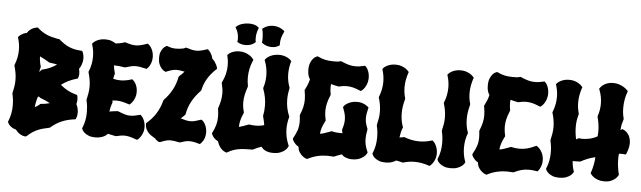

<svg xmlns="http://www.w3.org/2000/svg" viewBox="-54 -1120 4591 1376"><g transform="rotate(5 2241.0 -432.0)"><path d="M502 -412.1 500 -405.8 494.1 -403.8Q430.2 -386.2 382.8 -350.1Q407.7 -328.1 436 -313Q464.4 -297.9 498 -289.1L503.9 -287.1L506.8 -280.8Q506.8 -279.8 508.3 -272.9Q509.8 -266.1 509.8 -254.9Q509.8 -245.1 508.5 -237.3Q507.3 -229.5 504.9 -222.2Q513.2 -207 516.6 -190.7Q520 -174.3 520 -163.1Q520 -143.6 516.1 -131.3Q512.2 -119.1 511.2 -118.2L507.8 -112.8L501 -111.8Q401.4 -100.1 333 -39.1L327.1 -36.1Q302.7 -31.2 282 -25.6Q261.2 -20 242.4 -11.7Q223.6 -3.4 206.1 8.3Q188.5 20 170.9 37.1L162.1 41Q161.1 41 154.3 40.3Q147.5 39.6 137 35.6Q126.5 31.7 114 22.9Q101.6 14.2 89.8 -2Q72.3 -6.3 60.8 -13.9Q49.3 -21.5 42.2 -29.1Q35.2 -36.6 32.5 -42.2Q29.8 -47.9 29.8 -48.8L27.8 -54.2L29.8 -58.1Q41 -85.4 46.4 -113.5Q51.8 -141.6 51.8 -171.9Q51.8 -192.4 49.6 -213.1Q47.4 -233.9 42 -255.9V-262.2Q47.9 -286.1 51.5 -309.3Q55.2 -332.5 55.2 -356Q55.2 -382.3 50.8 -407.2Q46.4 -432.1 39.1 -457L38.1 -460.9L40 -464.8Q61 -518.6 61 -571.8Q61 -593.3 57.9 -614.3Q54.7 -635.3 47.9 -657.2L45.9 -663.1L49.8 -668Q50.3 -668.5 53.7 -672.1Q57.1 -675.8 64 -680.9Q70.8 -686 81.5 -691.2Q92.3 -696.3 106.9 -699.2Q116.7 -714.8 128.9 -723.9Q141.1 -732.9 152.1 -737.3Q163.1 -741.7 170.2 -742.9Q177.2 -744.1 176.8 -744.1H182.1L186 -741.2Q201.7 -727.1 217.3 -716.8Q232.9 -706.5 249.8 -699Q266.6 -691.4 285.6 -686.3Q304.7 -681.2 327.1 -676.8Q329.6 -675.8 332 -675.8Q334.5 -675.8 336.9 -675.8H340.8L345.2 -672.9Q364.7 -656.2 382.6 -644.3Q400.4 -632.3 419.4 -624.3Q438.5 -616.2 459.5 -611.8Q480.5 -607.4 505.9 -606H512.2L516.1 -600.1Q516.1 -599.6 517.8 -596.2Q519.5 -592.8 521.5 -586.4Q523.4 -580.1 525.1 -571.3Q526.9 -562.5 526.9 -551.8Q526.9 -542 525.1 -531.2Q523.4 -520.5 519 -507.8Q511.7 -487.8 502 -475.1Q504.4 -465.8 505.6 -457.8Q506.8 -449.7 506.8 -442.9Q506.8 -429.2 504.4 -421.1Q502 -413.1 502 -412.1ZM288.1 -501 282.2 -503.9Q263.2 -514.6 247.1 -523.9Q231 -533.2 215.8 -540Q215.8 -522 218.8 -504.2Q221.7 -486.3 227.1 -469.2V-461.9Q224.6 -453.1 222.7 -444.8Q220.7 -436.5 219.2 -428.2L232.9 -441.9L235.8 -445.8L240.2 -446.8Q268.6 -453.6 293.9 -464.6Q319.3 -475.6 342.8 -492.2Q317.9 -498 288.1 -501ZM225.1 -248Q212.9 -211.4 210 -173.8Q216.8 -177.7 223.4 -181.6Q230 -185.5 236.8 -190.9L244.1 -196.8L247.1 -200.2L252 -201.2Q267.6 -202.1 283.4 -204.8Q299.3 -207.5 314.9 -211.9Q282.7 -230 247.1 -242.2L241.2 -245.1L232.9 -252.9Q230.5 -252 229 -250.7Q227.5 -249.5 225.1 -248Z M928.2 -345.2Q928.2 -323.2 922.4 -306.9Q916.5 -290.5 909.2 -279.3Q901.9 -268.1 895.8 -262.2Q889.6 -256.3 889.2 -255.9L884.3 -252L877.4 -253.9Q850.1 -263.2 829.3 -267.6Q808.6 -272 788.1 -272Q772.9 -272 758.3 -269L761.2 -263.2L763.2 -258.8L761.2 -254.9Q749.5 -221.7 745.1 -189Q752.9 -190.9 762.7 -192.4Q772.5 -193.8 781.2 -194.8Q790 -195.8 795.9 -196.3Q801.8 -196.8 802.2 -196.8L806.2 -198.2L810.1 -195.8Q837.9 -184.6 857.4 -178.7Q877 -172.9 897 -172.9Q910.6 -172.9 926.8 -175.8Q942.9 -178.7 963.4 -184.1L969.2 -186L974.1 -182.1Q974.6 -181.2 979.7 -176Q984.9 -170.9 990.7 -160.4Q996.6 -149.9 1001.5 -134Q1006.3 -118.2 1006.3 -96.2Q1005.9 -74.2 999.5 -58.1Q993.2 -42 985.8 -31Q978.5 -20 972.2 -14.2Q965.8 -8.3 965.3 -7.8L959 -4.9L953.1 -6.8Q924.3 -17.6 905.3 -22.2Q886.2 -26.9 868.2 -26.9Q855.5 -26.9 841.8 -24.7Q828.1 -22.5 810.1 -18.1H803.2Q789.6 -20.5 776.1 -23.7Q762.7 -26.9 749 -29.8Q744.1 -24.4 736.6 -18.3Q729 -12.2 718 -7.3Q707 -2.4 692.6 0.7Q678.2 3.9 660.2 3.9Q631.3 3.9 612.5 -3.9Q593.8 -11.7 582.8 -21.2Q571.8 -30.8 567.4 -38.8Q563 -46.9 563 -47.9L561 -51.8L563 -57.1Q574.2 -84 579.6 -112.3Q585 -140.6 585 -169.9Q585 -190.4 582.8 -211.4Q580.6 -232.4 575.2 -254.9V-261.2Q581.1 -285.2 584.7 -308.3Q588.4 -331.5 588.4 -355Q588.4 -380.9 584 -405.8Q579.6 -430.7 572.3 -455.1L571.3 -460L573.2 -463.9Q584 -490.2 589.1 -516.8Q594.2 -543.5 594.2 -569.8Q594.2 -591.3 591.1 -612.5Q587.9 -633.8 581.1 -655.8L579.1 -662.1L583 -667Q583.5 -667.5 588.9 -673.1Q594.2 -678.7 605.2 -685.3Q616.2 -691.9 632.8 -697Q649.4 -702.1 672.4 -702.1Q698.7 -702.1 717.3 -694.8Q735.8 -687.5 747.1 -679.2Q761.2 -680.7 776.9 -683.6Q792.5 -686.5 808.1 -691.9L812 -693.8L817.4 -692.9Q840.8 -685.5 858.2 -681.9Q875.5 -678.2 891.1 -678.2Q908.2 -678.2 926.8 -682.6Q945.3 -687 970.2 -695.8L976.1 -698.2L981.4 -694.8Q981.9 -694.3 987.8 -689.5Q993.7 -684.6 1000.5 -674.6Q1007.3 -664.6 1013.4 -649.2Q1019.5 -633.8 1021 -611.8V-603Q1021 -583.5 1016.1 -568.4Q1011.2 -553.2 1005.1 -542.7Q999 -532.2 993.9 -526.9Q988.8 -521.5 988.3 -521L983.4 -517.1L976.1 -519Q952.6 -524.4 936 -527.1Q919.4 -529.8 905.3 -529.8Q888.7 -529.8 872.3 -526.1Q856 -522.5 833 -515.1L826.2 -514.2Q805.7 -518.1 786.9 -520Q768.1 -522 749 -522Q750.5 -508.3 753.2 -494.9Q755.9 -481.4 760.3 -467.8V-460.9Q757.3 -452.1 755.6 -443.6Q753.9 -435.1 752.4 -425.8Q766.6 -421.9 779.1 -420.4Q791.5 -418.9 805.2 -418.9Q823.2 -418.9 841.8 -422.1Q860.4 -425.3 882.3 -432.1L888.2 -434.1L893.1 -430.2Q893.6 -429.7 899.2 -424.6Q904.8 -419.4 911.4 -408.9Q918 -398.4 923.1 -382.6Q928.2 -366.7 928.2 -345.2Z M1487.3 -562 1482.4 -557.1Q1444.8 -522.5 1421.6 -483.9Q1398.4 -445.3 1388.7 -399.9L1385.3 -394Q1345.7 -353 1322.8 -310.3Q1299.8 -267.6 1291.5 -219.2L1287.6 -211.9L1259.3 -185.1Q1281.2 -178.2 1297.4 -174.6Q1313.5 -170.9 1328.6 -170.9Q1344.2 -170.9 1360.8 -174.8Q1377.4 -178.7 1401.4 -187L1407.2 -189L1412.6 -186Q1413.1 -185.5 1418.5 -180.9Q1423.8 -176.3 1430.2 -166.5Q1436.5 -156.7 1442.4 -141.6Q1448.2 -126.5 1449.2 -105V-98.1Q1449.2 -78.6 1444.3 -63.7Q1439.5 -48.8 1433.3 -38.8Q1427.2 -28.8 1422.1 -23.7Q1417 -18.6 1416.5 -18.1L1411.6 -14.2L1405.3 -15.1Q1382.8 -22 1366.7 -24.9Q1350.6 -27.8 1336.4 -27.8Q1321.3 -27.8 1305.9 -24.2Q1290.5 -20.5 1269.5 -13.2H1262.2Q1241.2 -17.6 1226.3 -19.8Q1211.4 -22 1199.2 -22Q1190.9 -22 1183.1 -20.8Q1175.3 -19.5 1167 -17.3Q1158.7 -15.1 1148.7 -11.5Q1138.7 -7.8 1126.5 -2.9H1117.7Q1116.7 -3.9 1107.4 -9Q1098.1 -14.2 1087.4 -26.9Q1084.5 -28.3 1081.5 -30Q1078.6 -31.7 1075.2 -34.2Q1053.7 -45.9 1041.7 -58.6Q1029.8 -71.3 1023.7 -83.3Q1017.6 -95.2 1016.1 -105Q1014.6 -114.7 1014.6 -120.1V-125L1015.6 -129.9L1018.6 -132.8Q1056.6 -164.6 1083 -206.1Q1109.4 -247.6 1123.5 -300.8L1126.5 -307.1Q1163.1 -344.7 1185.8 -387.7Q1208.5 -430.7 1217.3 -479L1221.7 -485.8Q1231.4 -494.1 1240.2 -502.7Q1249 -511.2 1257.3 -521Q1238.8 -524.9 1224.6 -526.9Q1210.4 -528.8 1199.2 -528.8Q1190.9 -528.8 1183.1 -527.6Q1175.3 -526.4 1167 -524.2Q1158.7 -522 1148.7 -518.3Q1138.7 -514.6 1126.5 -509.8L1121.6 -507.8L1117.7 -509.8Q1117.2 -509.8 1109.1 -514.2Q1101.1 -518.6 1091.6 -529.3Q1082 -540 1074.2 -558.6Q1066.4 -577.1 1066.4 -606Q1066.4 -630.9 1073.2 -647.2Q1080.1 -663.6 1088.1 -673.3Q1096.2 -683.1 1103.3 -687.3Q1110.4 -691.4 1111.3 -691.9L1115.2 -693.8L1120.6 -691.9Q1139.2 -685.1 1152.3 -682.6Q1165.5 -680.2 1177.2 -680.2Q1180.2 -680.2 1189.7 -680.4Q1199.2 -680.7 1210.7 -681.9Q1222.2 -683.1 1232.9 -685.5Q1243.7 -688 1248.5 -692.9H1256.3Q1279.3 -685.5 1295.9 -681.9Q1312.5 -678.2 1327.6 -678.2Q1343.3 -678.2 1360.4 -681.9Q1377.4 -685.5 1401.4 -693.8L1407.2 -695.8L1412.6 -692.9Q1413.1 -692.4 1417.2 -688.7Q1421.4 -685.1 1427 -677.2Q1432.6 -669.4 1438.2 -658Q1443.8 -646.5 1447.3 -630.9Q1459.5 -620.6 1466.8 -609.6Q1474.1 -598.6 1478.5 -589.6Q1482.9 -580.6 1484.4 -574.5Q1485.8 -568.4 1486.3 -567.9Z M1741.2 -647.9 1738.3 -642.1Q1724.6 -610.4 1718.5 -579.8Q1712.4 -549.3 1712.4 -519Q1712.4 -489.7 1718.3 -460V-453.1Q1707 -420.9 1701.2 -393.6Q1695.3 -366.2 1695.3 -339.8Q1695.3 -322.8 1697.8 -305.7Q1700.2 -288.6 1705.6 -270V-262.2Q1691.9 -232.9 1685.8 -209Q1679.7 -185.1 1679.7 -160.2Q1695.3 -164.1 1710 -169.7Q1724.6 -175.3 1743.7 -182.1L1751.5 -184.1Q1763.7 -182.6 1774.7 -181.4Q1785.6 -180.2 1796.4 -180.2Q1829.1 -180.2 1859.4 -189Q1856.9 -203.1 1854 -218Q1851.1 -232.9 1846.7 -248L1845.2 -253.9Q1849.1 -272 1850.8 -289.8Q1852.5 -307.6 1852.5 -326.2Q1852.5 -357.9 1846.7 -388.4Q1840.8 -418.9 1829.6 -448.2V-456.1Q1836.9 -478.5 1840.1 -500.5Q1843.3 -522.5 1843.3 -544.9Q1843.3 -570.8 1838.6 -596.2Q1834 -621.6 1824.2 -647.9L1821.3 -653.8L1825.7 -660.2Q1826.2 -660.6 1831.5 -667Q1836.9 -673.3 1848.6 -680.7Q1860.4 -688 1878.7 -694.1Q1897 -700.2 1923.3 -700.2Q1943.8 -700.2 1959.2 -695.3Q1974.6 -690.4 1985.4 -684.6Q1996.1 -678.7 2001.5 -673.6Q2006.8 -668.5 2007.3 -668L2012.2 -663.1L2010.3 -655.8Q1998.5 -612.3 1998.5 -570.8Q1998.5 -520 2016.6 -473.1V-465.8Q2007.3 -425.3 2007.3 -387.2Q2007.3 -325.7 2031.2 -269L2033.2 -265.1L2032.2 -261.2Q2020.5 -218.8 2020.5 -178.2Q2020.5 -147.9 2026.6 -118.7Q2032.7 -89.4 2045.4 -60.1L2047.4 -56.2L2045.4 -50.8Q2044.9 -50.3 2040.3 -41.7Q2035.6 -33.2 2023.7 -22.9Q2011.7 -12.7 1991.2 -4.4Q1970.7 3.9 1938.5 3.9Q1918.5 3.9 1904.1 0Q1889.6 -3.9 1879.4 -9.8Q1869.1 -15.6 1863 -22Q1856.9 -28.3 1853.5 -33.2Q1838.4 -28.3 1824 -22.2Q1809.6 -16.1 1794.4 -7.8L1788.6 -6.8Q1763.7 -6.8 1741 -6.1Q1718.3 -5.4 1697 -2.2Q1675.8 1 1655 8.1Q1634.3 15.1 1613.3 27.8L1609.4 30.8L1604.5 29.8Q1601.6 28.3 1594 25.6Q1586.4 22.9 1576.9 15.4Q1567.4 7.8 1557.1 -6.6Q1546.9 -21 1538.6 -45.9Q1524.9 -52.2 1516.1 -60.3Q1507.3 -68.4 1502.2 -75.7Q1497.1 -83 1494.9 -88.1Q1492.7 -93.3 1492.7 -94.2L1491.2 -99.1L1493.7 -103Q1509.3 -134.3 1516.8 -160.9Q1524.4 -187.5 1524.4 -219.2Q1524.4 -231.9 1523.2 -245.6Q1522 -259.3 1519.5 -274.9V-280.8Q1529.8 -310.1 1535.2 -336.4Q1540.5 -362.8 1540.5 -389.2Q1540.5 -406.2 1537.8 -423.8Q1535.2 -441.4 1530.3 -460.9L1529.3 -464.8L1531.2 -469.2Q1546.4 -500 1554 -530.8Q1561.5 -561.5 1561.5 -594.2Q1561.5 -626 1553.2 -660.2L1551.3 -667L1556.6 -670.9Q1557.1 -671.4 1562 -676.3Q1566.9 -681.2 1576.7 -686.3Q1586.4 -691.4 1601.3 -695.8Q1616.2 -700.2 1636.2 -700.2Q1661.6 -700.2 1680.7 -693.1Q1699.7 -686 1712.2 -677.5Q1724.6 -668.9 1730.7 -661.6Q1736.8 -654.3 1737.3 -653.8ZM1944.3 -871.1 1941.4 -862.8Q1920.4 -821.3 1920.4 -784.2V-774.9V-769L1915 -765.1Q1892.6 -751 1863.3 -751Q1845.2 -751 1827.9 -756.6Q1810.5 -762.2 1796.4 -772.9L1791.5 -776.9L1792.5 -783.2Q1793.5 -790 1793.5 -796.1Q1793.5 -802.2 1793.5 -809.1Q1793.5 -824.2 1791.7 -839.6Q1790 -855 1786.1 -870.1L1785.2 -877L1791.5 -880.9Q1805.7 -892.1 1824.2 -897.9Q1842.8 -903.8 1861.3 -903.8Q1883.3 -903.8 1903.1 -896.7Q1922.9 -889.6 1938.5 -877ZM1760.3 -879.9 1757.3 -873Q1750.5 -856 1747.3 -839.4Q1744.1 -822.8 1744.1 -807.1Q1744.1 -800.3 1744.4 -794.2Q1744.6 -788.1 1746.1 -782.2L1747.1 -776.9L1743.2 -772.9Q1731.9 -761.7 1714.1 -755.4Q1696.3 -749 1675.3 -749Q1659.7 -749 1645.3 -752.7Q1630.9 -756.3 1621.1 -763.2L1615.2 -766.1L1616.2 -773.9Q1617.2 -778.3 1617.2 -782.5Q1617.2 -786.6 1617.2 -791Q1617.2 -809.1 1612.5 -826.9Q1607.9 -844.7 1597.2 -862.8L1593.3 -870.1L1599.1 -876Q1614.3 -889.6 1637.7 -897.2Q1661.1 -904.8 1687.5 -904.8Q1709.5 -904.8 1727.1 -899.7Q1744.6 -894.5 1754.4 -884.8Z M2314.5 -445.8 2313.5 -442.9Q2299.3 -409.7 2293 -382.6Q2286.6 -355.5 2286.6 -329.1Q2286.6 -313.5 2288.6 -297.9Q2290.5 -282.2 2294.4 -265.1L2295.4 -261.2L2293.5 -256.8Q2279.3 -229 2271.7 -207.3Q2264.2 -185.5 2262.7 -162.1Q2272.5 -163.6 2280.3 -165.5Q2288.1 -167.5 2295.7 -170.2Q2303.2 -172.9 2311.3 -175.8Q2319.3 -178.7 2329.6 -182.1Q2332 -183.1 2334 -183.8Q2335.9 -184.6 2338.4 -186L2342.3 -188L2346.7 -187Q2362.3 -183.1 2376.5 -181.6Q2390.6 -180.2 2404.3 -180.2H2423.3Q2422.4 -184.6 2421.1 -189.2Q2419.9 -193.8 2418.5 -199.2V-207Q2425.3 -228 2428.5 -245.1Q2431.6 -262.2 2431.6 -278.8Q2431.6 -297.9 2427 -316.9Q2422.4 -335.9 2412.6 -360.8L2410.6 -367.2L2413.6 -372.1Q2413.6 -372.6 2418.9 -378.9Q2424.3 -385.3 2435.8 -392.8Q2447.3 -400.4 2465.3 -406.7Q2483.4 -413.1 2508.3 -413.1Q2527.3 -413.1 2542.2 -408.7Q2557.1 -404.3 2567.4 -398.7Q2577.6 -393.1 2583 -388.2Q2588.4 -383.3 2589.4 -382.8L2593.3 -378.9L2591.3 -373Q2585.9 -352.1 2583.3 -335.2Q2580.6 -318.4 2580.6 -303.2Q2580.6 -284.7 2585 -267.1Q2589.4 -249.5 2598.6 -227.1V-220.2Q2594.7 -201.2 2593 -184.6Q2591.3 -168 2591.3 -153.8Q2591.3 -131.8 2596.2 -110.8Q2601.1 -89.8 2612.3 -64L2614.3 -60.1L2613.3 -55.2Q2612.8 -54.7 2608.2 -46.1Q2603.5 -37.6 2591.6 -27.3Q2579.6 -17.1 2559.1 -8.5Q2538.6 0 2506.3 0Q2490.7 0 2478.5 -2.9Q2466.3 -5.9 2457.3 -10Q2448.2 -14.2 2441.9 -19.3Q2435.5 -24.4 2431.6 -28.8Q2418.9 -24.9 2406 -20Q2393.1 -15.1 2379.4 -8.8L2375.5 -6.8L2372.6 -7.8Q2361.3 -7.8 2350.6 -8.8Q2339.8 -9.8 2329.6 -9.8Q2293 -9.8 2258.3 -1.5Q2223.6 6.8 2190.4 23.9L2185.5 25.9L2181.6 24.9Q2183.1 25.4 2174.3 22Q2165.5 18.6 2153.8 9.5Q2142.1 0.5 2131.1 -15.4Q2120.1 -31.2 2117.7 -56.2Q2104.5 -63.5 2095.9 -72Q2087.4 -80.6 2082.3 -87.9Q2077.1 -95.2 2075.2 -100.3Q2073.2 -105.5 2073.2 -106L2072.3 -110.8L2074.2 -115.2Q2083.5 -131.8 2090.3 -146.5Q2097.2 -161.1 2101.6 -175Q2106 -189 2108.2 -203.4Q2110.4 -217.8 2110.4 -234.9Q2110.4 -254.9 2107.4 -279.8L2108.4 -286.1Q2121.1 -316.9 2127.2 -343.3Q2133.3 -369.6 2133.3 -396Q2133.3 -411.1 2131.3 -427Q2129.4 -442.9 2126.5 -460L2125.5 -464.8L2127.4 -467.8Q2138.7 -489.7 2146 -508.1Q2153.3 -526.4 2157.2 -544.9Q2149.9 -554.7 2144.8 -571Q2139.6 -587.4 2139.6 -610.8Q2139.6 -642.1 2147.7 -661.9Q2155.8 -681.6 2165.8 -692.9Q2175.8 -704.1 2184.1 -708Q2192.4 -711.9 2193.4 -711.9L2198.2 -713.9L2202.6 -711.9Q2228 -699.2 2253.9 -693.6Q2279.8 -688 2308.6 -688Q2320.3 -688 2335.9 -688.2Q2351.6 -688.5 2364.3 -692.9L2368.7 -693.8L2372.6 -691.9Q2401.4 -679.2 2425 -672.6Q2448.7 -666 2473.6 -666Q2488.8 -666 2504.2 -668.2Q2519.5 -670.4 2536.6 -674.8L2542.5 -675.8L2546.4 -671.9Q2546.9 -671.4 2551.8 -666.5Q2556.6 -661.6 2561.8 -651.9Q2566.9 -642.1 2571.3 -627.2Q2575.7 -612.3 2575.7 -591.8V-584Q2574.2 -562 2567.6 -545.7Q2561 -529.3 2553.7 -518.8Q2546.4 -508.3 2540.3 -502.9Q2534.2 -497.6 2533.7 -497.1L2527.3 -493.2L2521.5 -495.1Q2492.7 -507.3 2470 -513.2Q2447.3 -519 2424.3 -519Q2410.6 -519 2397 -517.1Q2383.3 -515.1 2367.7 -511.2L2360.4 -512.2Q2346.2 -514.6 2334.5 -517.8Q2322.8 -521 2310.5 -523.9Q2309.6 -516.6 2309.6 -509.8Q2309.6 -502.9 2309.6 -496.1Q2309.6 -485.4 2310.8 -474.1Q2312 -462.9 2314.5 -450.2Z M3109.4 -95.2Q3109.4 -73.2 3103.5 -56.6Q3097.7 -40 3090.3 -28.8Q3083 -17.6 3076.7 -11.5Q3070.3 -5.4 3069.8 -4.9L3064.5 -1L3058.6 -2.9Q3006.3 -21 2956.5 -21Q2915 -21 2875.5 -8.8H2868.7Q2858.9 -12.2 2847.2 -14.4Q2835.4 -16.6 2823.7 -19Q2811.5 -10.7 2793.7 -4.4Q2775.9 2 2748.5 2Q2719.7 2 2700.9 -5.6Q2682.1 -13.2 2671.1 -22.7Q2660.2 -32.2 2655.8 -40Q2651.4 -47.9 2651.4 -48.8L2649.4 -54.2L2651.4 -58.1Q2662.6 -85.4 2668 -113.5Q2673.3 -141.6 2673.3 -171.9Q2673.3 -192.4 2671.1 -213.1Q2668.9 -233.9 2663.6 -255.9V-262.2Q2669.4 -286.1 2673.1 -309.3Q2676.8 -332.5 2676.8 -356Q2676.8 -382.3 2672.4 -407.2Q2668 -432.1 2660.6 -457L2659.7 -460.9L2661.6 -464.8Q2682.6 -518.6 2682.6 -571.8Q2682.6 -593.3 2679.4 -614.3Q2676.3 -635.3 2669.4 -657.2L2667.5 -663.1L2671.4 -668Q2671.9 -668.5 2677.2 -674.1Q2682.6 -679.7 2693.6 -686.3Q2704.6 -692.9 2721.2 -698Q2737.8 -703.1 2760.7 -703.1Q2784.2 -703.1 2801.3 -697Q2818.4 -690.9 2829.8 -683.6Q2841.3 -676.3 2847.2 -669.9Q2853 -663.6 2853.5 -663.1L2858.4 -658.2L2855.5 -651.9Q2846.7 -625 2842 -599.4Q2837.4 -573.7 2837.4 -547.9Q2837.4 -527.3 2840.1 -508.1Q2842.8 -488.8 2848.6 -469.2V-461.9Q2833.5 -408.7 2833.5 -359.9Q2833.5 -335 2837.4 -311.3Q2841.3 -287.6 2849.6 -264.2L2851.6 -259.8L2849.6 -255.9Q2842.8 -238.8 2838.9 -220.9Q2835 -203.1 2832.5 -185.1Q2837.4 -186 2842.8 -186.8Q2848.1 -187.5 2852.5 -188.5Q2857.9 -189.5 2862.8 -189.9L2866.7 -191.9L2870.6 -189.9Q2897 -180.2 2923.1 -175Q2949.2 -169.9 2976.6 -169.9Q2997.6 -169.9 3019 -173.1Q3040.5 -176.3 3062.5 -183.1L3069.8 -185.1L3074.7 -181.2Q3075.2 -180.7 3080.6 -175.5Q3085.9 -170.4 3092 -159.9Q3098.1 -149.4 3103.5 -133.3Q3108.9 -117.2 3109.4 -95.2Z M3326.2 -658.2 3323.2 -651.9Q3314.5 -625 3309.8 -599.4Q3305.2 -573.7 3305.2 -547.9Q3305.2 -527.3 3307.9 -508.1Q3310.5 -488.8 3316.4 -469.2V-461.9Q3301.3 -408.7 3301.3 -359.9Q3301.3 -335 3305.2 -311.3Q3309.1 -287.6 3317.4 -264.2L3319.3 -259.8L3317.4 -255.9Q3308.1 -231 3303.7 -205.8Q3299.3 -180.7 3299.3 -154.8Q3299.3 -129.4 3303.2 -104.7Q3307.1 -80.1 3316.4 -55.2L3318.4 -49.8L3316.4 -45.9Q3315.9 -44.9 3311 -37.4Q3306.2 -29.8 3294.9 -21Q3283.7 -12.2 3264.4 -5.1Q3245.1 2 3216.3 2Q3187.5 2 3168.7 -5.6Q3149.9 -13.2 3138.9 -22.7Q3127.9 -32.2 3123.5 -40Q3119.1 -47.9 3119.1 -48.8L3117.2 -54.2L3119.1 -58.1Q3130.4 -85.4 3135.7 -113.5Q3141.1 -141.6 3141.1 -171.9Q3141.1 -192.4 3138.9 -213.1Q3136.7 -233.9 3131.3 -255.9V-262.2Q3137.2 -286.1 3140.9 -309.3Q3144.5 -332.5 3144.5 -356Q3144.5 -382.3 3140.1 -407.2Q3135.7 -432.1 3128.4 -457L3127.4 -460.9L3129.4 -464.8Q3150.4 -518.6 3150.4 -571.8Q3150.4 -593.3 3147.2 -614.3Q3144 -635.3 3137.2 -657.2L3135.3 -663.1L3139.2 -668Q3139.6 -668.5 3145 -674.1Q3150.4 -679.7 3161.4 -686.3Q3172.4 -692.9 3189 -698Q3205.6 -703.1 3228.5 -703.1Q3252 -703.1 3269 -697Q3286.1 -690.9 3297.6 -683.6Q3309.1 -676.3 3314.9 -669.9Q3320.8 -663.6 3321.3 -663.1Z M3605.5 -445.8 3604.5 -442.9Q3590.3 -409.7 3584 -382.6Q3577.6 -355.5 3577.6 -329.1Q3577.6 -313.5 3579.6 -297.9Q3581.5 -282.2 3585.4 -265.1L3586.4 -261.2L3584.5 -256.8Q3570.3 -229 3562.7 -207.3Q3555.2 -185.5 3553.7 -162.1Q3563.5 -163.6 3571.3 -165.5Q3579.1 -167.5 3586.7 -170.2Q3594.2 -172.9 3602.3 -175.8Q3610.4 -178.7 3620.6 -182.1Q3623 -183.1 3625 -183.8Q3627 -184.6 3629.4 -186L3633.3 -188L3637.7 -187Q3654.3 -183.1 3669.2 -181.6Q3684.1 -180.2 3697.3 -180.2Q3725.1 -180.2 3751.5 -187Q3777.8 -193.8 3809.6 -209L3815.4 -211.9L3820.3 -209Q3820.8 -208.5 3827.1 -204.1Q3833.5 -199.7 3841.6 -190.2Q3849.6 -180.7 3857.4 -165.8Q3865.2 -150.9 3868.7 -128.9Q3869.6 -123.5 3869.6 -118.7Q3869.6 -113.8 3869.6 -108.9Q3869.6 -91.8 3865.7 -78.1Q3861.8 -64.5 3856.9 -54.9Q3852.1 -45.4 3847.9 -40Q3843.8 -34.7 3843.3 -34.2L3838.4 -28.8L3832.5 -30.8Q3817.4 -33.2 3803.7 -34.7Q3790 -36.1 3777.3 -36.1Q3748.5 -36.1 3723.9 -29.3Q3699.2 -22.5 3670.4 -8.8L3666.5 -6.8L3663.6 -7.8Q3652.3 -7.8 3641.6 -8.8Q3630.9 -9.8 3620.6 -9.8Q3584 -9.8 3549.3 -1.5Q3514.6 6.8 3481.4 23.9L3476.6 25.9L3472.7 24.9Q3474.1 25.4 3465.3 22Q3456.5 18.6 3444.8 9.5Q3433.1 0.5 3422.1 -15.4Q3411.1 -31.2 3408.7 -56.2Q3395.5 -63.5 3387 -72Q3378.4 -80.6 3373.3 -87.9Q3368.2 -95.2 3366.2 -100.3Q3364.3 -105.5 3364.3 -106L3363.3 -110.8L3365.2 -115.2Q3374.5 -131.8 3381.3 -146.5Q3388.2 -161.1 3392.6 -175Q3397 -189 3399.2 -203.4Q3401.4 -217.8 3401.4 -234.9Q3401.4 -254.9 3398.4 -279.8L3399.4 -286.1Q3412.1 -316.9 3418.2 -343.3Q3424.3 -369.6 3424.3 -396Q3424.3 -411.1 3422.4 -427Q3420.4 -442.9 3417.5 -460L3416.5 -464.8L3418.5 -467.8Q3429.7 -489.7 3437 -508.1Q3444.3 -526.4 3448.2 -544.9Q3440.9 -554.7 3435.8 -571Q3430.7 -587.4 3430.7 -610.8Q3430.7 -642.1 3438.7 -661.9Q3446.8 -681.6 3456.8 -692.9Q3466.8 -704.1 3475.1 -708Q3483.4 -711.9 3484.4 -711.9L3489.3 -713.9L3493.7 -711.9Q3519 -699.2 3544.9 -693.6Q3570.8 -688 3599.6 -688Q3611.3 -688 3627 -688.2Q3642.6 -688.5 3655.3 -692.9L3659.7 -693.8L3663.6 -691.9Q3692.4 -679.2 3716.1 -672.6Q3739.7 -666 3764.6 -666Q3779.8 -666 3795.2 -668.2Q3810.5 -670.4 3827.6 -674.8L3833.5 -675.8L3837.4 -671.9Q3837.9 -671.4 3842.8 -666.5Q3847.7 -661.6 3852.8 -651.9Q3857.9 -642.1 3862.3 -627.2Q3866.7 -612.3 3866.7 -591.8V-584Q3865.2 -562 3858.6 -545.7Q3852.1 -529.3 3844.7 -518.8Q3837.4 -508.3 3831.3 -502.9Q3825.2 -497.6 3824.7 -497.1L3818.4 -493.2L3812.5 -495.1Q3783.7 -507.3 3761 -513.2Q3738.3 -519 3715.3 -519Q3701.7 -519 3688 -517.1Q3674.3 -515.1 3658.7 -511.2L3651.4 -512.2Q3637.2 -514.6 3625.5 -517.8Q3613.8 -521 3601.6 -523.9Q3600.6 -516.6 3600.6 -509.8Q3600.6 -502.9 3600.6 -496.1Q3600.6 -485.4 3601.8 -474.1Q3603 -462.9 3605.5 -450.2Z M4478.5 -311Q4479.5 -305.2 4480 -299.6Q4480.5 -293.9 4480.5 -288.1Q4480.5 -273.4 4477.8 -260Q4475.1 -246.6 4471.7 -236.1Q4468.3 -225.6 4465.6 -219Q4462.9 -212.4 4462.4 -211.9L4458.5 -205.1Q4451.2 -206.1 4442.9 -206.5Q4434.6 -207 4424.8 -207Q4420.9 -207 4417.2 -207Q4413.6 -207 4409.7 -206.1Q4408.2 -196.3 4408 -186Q4407.7 -175.8 4407.7 -166Q4407.7 -138.2 4411.6 -110.8Q4415.5 -83.5 4421.4 -60.1L4422.4 -56.2L4420.4 -51.8Q4419.9 -50.8 4414.6 -42.5Q4409.2 -34.2 4397.7 -24.7Q4386.2 -15.1 4367.7 -7.6Q4349.1 0 4322.8 0Q4295.9 0 4277.1 -6.8Q4258.3 -13.7 4246.3 -22.2Q4234.4 -30.8 4228.8 -37.8Q4223.1 -44.9 4222.7 -45.9L4219.7 -50.8L4221.7 -56.2Q4230.5 -80.1 4236.3 -109.9Q4242.2 -139.6 4243.7 -167Q4229 -164.1 4214.4 -159.4Q4199.7 -154.8 4186.5 -149.4Q4173.3 -144 4161.9 -138.4Q4150.4 -132.8 4141.6 -127.9L4135.7 -126Q4126 -126 4111.6 -125.5Q4097.2 -125 4083.5 -125Q4085.9 -100.1 4089.8 -81.8Q4093.8 -63.5 4097.7 -55.2L4099.6 -49.8L4097.7 -45.9Q4097.2 -44.9 4092.3 -37.4Q4087.4 -29.8 4076.2 -21Q4064.9 -12.2 4045.7 -5.1Q4026.4 2 3997.6 2Q3968.8 2 3950 -5.6Q3931.2 -13.2 3920.2 -22.7Q3909.2 -32.2 3904.8 -40Q3900.4 -47.9 3900.4 -48.8L3898.4 -54.2L3900.4 -58.1Q3911.6 -85.4 3917 -113.5Q3922.4 -141.6 3922.4 -171.9Q3922.4 -192.4 3920.2 -213.1Q3918 -233.9 3912.6 -255.9V-262.2Q3918.5 -286.1 3922.1 -309.3Q3925.8 -332.5 3925.8 -356Q3925.8 -382.3 3921.4 -407.2Q3917 -432.1 3909.7 -457L3908.7 -460.9L3910.6 -464.8Q3931.6 -518.6 3931.6 -571.8Q3931.6 -593.3 3928.5 -614.3Q3925.3 -635.3 3918.5 -657.2L3916.5 -663.1L3920.4 -668Q3920.9 -668.5 3926.3 -674.1Q3931.6 -679.7 3942.6 -686.3Q3953.6 -692.9 3970.2 -698Q3986.8 -703.1 4009.8 -703.1Q4033.2 -703.1 4050.3 -697Q4067.4 -690.9 4078.9 -683.6Q4090.3 -676.3 4096.2 -669.9Q4102.1 -663.6 4102.5 -663.1L4107.4 -658.2L4104.5 -651.9Q4095.7 -625 4091.1 -599.4Q4086.4 -573.7 4086.4 -547.9Q4086.4 -527.3 4089.1 -508.1Q4091.8 -488.8 4097.7 -469.2V-461.9Q4090.8 -438.5 4087.6 -417Q4084.5 -395.5 4084.5 -373Q4084.5 -352.1 4086.9 -329.8Q4089.4 -307.6 4094.7 -282.2L4110.8 -291L4117.7 -292Q4120.1 -291.5 4124 -291Q4127.4 -290.5 4131.8 -290.3Q4136.2 -290 4142.6 -290Q4160.6 -290 4187.7 -295.2Q4214.8 -300.3 4246.6 -316.9Q4247.6 -326.2 4248 -335.4Q4248.5 -344.7 4248.5 -354Q4248.5 -381.3 4244.6 -406.7Q4240.7 -432.1 4234.4 -454.1V-461.9Q4249.5 -506.8 4249.5 -550.8Q4249.5 -576.7 4244.9 -601.3Q4240.2 -626 4230.5 -650.9L4227.5 -657.2L4230.5 -662.1Q4231 -662.6 4236.3 -669.9Q4241.7 -677.2 4252.9 -685.8Q4264.2 -694.3 4282 -701.2Q4299.8 -708 4324.7 -708Q4349.6 -708 4368.7 -701.2Q4387.7 -694.3 4400.9 -686.3Q4414.1 -678.2 4421.1 -671.4Q4428.2 -664.6 4428.7 -664.1L4433.6 -658.2L4431.6 -651.9Q4420.9 -622.6 4416.3 -594.2Q4411.6 -565.9 4411.6 -538.1Q4411.6 -518.6 4413.8 -499Q4416 -479.5 4421.4 -460.9V-454.1Q4415.5 -437 4411.1 -417.7Q4406.7 -398.4 4405.8 -375Q4408.7 -377.4 4411.6 -379.6Q4414.6 -381.8 4417.5 -384.8L4422.4 -382.8Q4423.3 -382.3 4430.9 -379.2Q4438.5 -376 4447.8 -367.9Q4457 -359.9 4465.8 -346.2Q4474.6 -332.5 4478.5 -311Z"/></g></svg>

Font: Hanalei Fill
Style: Regular
Weight: 400
Version: Version 1.000